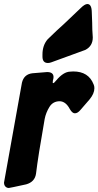

<svg xmlns="http://www.w3.org/2000/svg" viewBox="-53 -936 489 954"><path d="M185 -623Q158 -623 158 -655V-665Q158 -711 184 -741Q230 -786 266 -818Q307 -856 347 -895Q368 -916 381 -916Q402 -916 403 -877L405 -824Q405 -788 408 -750Q408 -707 371 -688L201 -626Q193 -623 185 -623ZM-9 -2Q-19 -2 -26 -9Q-33 -16 -33 -29Q-33 -32 56 -525Q66 -567 108 -572L181 -578Q213 -578 213 -553L212 -544L210 -537L209 -527Q209 -524 209.5 -523.5Q210 -523 211 -523Q216 -523 226 -536Q262 -579 295 -580L311 -581Q387 -581 412 -517Q416 -509 416 -498Q416 -471 392 -442L347 -390Q333 -373 319 -373Q306 -373 294 -394Q274 -432 244 -433Q210 -433 192.5 -404.5Q175 -376 169 -345Q136 -158 126 -73Q120 -32 77 -20Q-5 -2 -9 -2Z"/></svg>

Font: Bangerz
Style: Bold
Weight: 700
Designer: vernon adams
Foundry: Vernon Adams
Version: Version 2.10;February 7, 2025;FontCreator 13.0.0.2683 64-bit